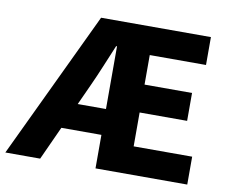

<svg xmlns="http://www.w3.org/2000/svg" viewBox="-87 -745 1006 838"><g transform="rotate(10 415.5 -326.0)"><path d="M-13.6 0 295.8 -651.8H782.6V-528.2H533.3V-397.3H743.8V-273.7H533.3V-123.6H792.6V0H386V-541H382Q361.7 -493.1 342.3 -445.9Q322.9 -398.8 303.1 -355.7L140.7 0ZM137.7 -148.5V-263.1H463.4V-148.5Z"/></g></svg>

Font: Source Sans 3 Variable
Style: Regular
Weight: 200
Designer: Paul D. Hunt
Foundry: Adobe Systems Incorporated
Version: Version 3.026